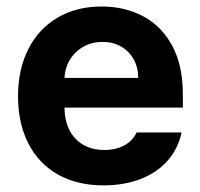

<svg xmlns="http://www.w3.org/2000/svg" viewBox="-20 -557 614 588"><path d="M35.2 -262.7Q35.2 -344.2 66.7 -406.5Q98.1 -468.8 156.2 -502.9Q214.4 -537.1 291 -537.1Q362.3 -537.1 418.7 -507.1Q475.1 -477.1 507.6 -416.5Q540 -356 540 -268.6V-227.5H177.7Q177.7 -188 192.6 -158.7Q207.5 -129.4 235.1 -113.5Q262.7 -97.7 299.8 -97.7Q335.4 -97.7 361.3 -112.1Q387.2 -126.5 398.4 -151.4H536.1Q525.9 -102.5 494.1 -65.9Q462.4 -29.3 411.9 -9.3Q361.3 10.7 296.9 10.7Q216.3 10.7 157.5 -22.5Q98.6 -55.7 66.9 -117.4Q35.2 -179.2 35.2 -262.7ZM403.3 -318.4Q403.3 -350.1 389.4 -375.2Q375.5 -400.4 350.6 -414.6Q325.7 -428.7 293.9 -428.7Q261.7 -428.7 235.6 -414.1Q209.5 -399.4 194.1 -374Q178.7 -348.6 177.7 -318.4Z"/></svg>

Font: WEMIX Pretendard
Style: Bold
Weight: 700
Designer: Base glyphs from Inter by Rasmus Andersson; Hangeul glyphs from Noto Sans CJK(Source Han Sans) by Jang Soo-young and Kan
Foundry: Kil Hyung-jin
Version: Version 1.000